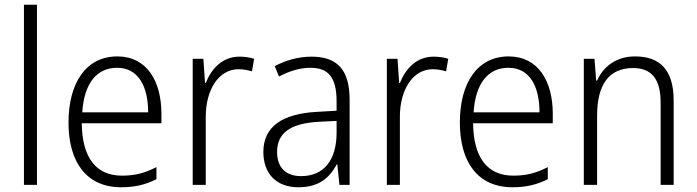

<svg xmlns="http://www.w3.org/2000/svg" viewBox="-20 -780 2939 810"><path d="M136 0V-760H81V0Z M475 -542C342 -542 269 -429 269 -263C269 -97 344 10 491 10C550 10 594 -1 640 -24V-75C589 -49 549 -39 494 -39C385 -39 326 -116 325 -260H661V-300C661 -437 600 -542 475 -542ZM474 -494C564 -494 605 -415 605 -306H327C335 -430 389 -494 474 -494Z M990 -541C918 -541 872 -490 848 -430H845L838 -532H793V0H848V-287C848 -401 902 -488 987 -488C1007 -488 1026 -484 1043 -479L1052 -532C1033 -538 1012 -541 990 -541Z M1294 -541C1238 -541 1184 -525 1139 -501L1157 -457C1202 -481 1246 -494 1290 -494C1364 -494 1400 -455 1400 -352V-313L1316 -308C1170 -300 1091 -245 1091 -139C1091 -49 1144 10 1239 10C1326 10 1370 -30 1401 -87H1403L1412 0H1455V-358C1455 -485 1404 -541 1294 -541ZM1322 -266 1400 -270V-217C1399 -105 1347 -37 1250 -37C1187 -37 1149 -72 1149 -139C1149 -219 1205 -259 1322 -266Z M1809 -541C1737 -541 1691 -490 1667 -430H1664L1657 -532H1612V0H1667V-287C1667 -401 1721 -488 1806 -488C1826 -488 1845 -484 1862 -479L1871 -532C1852 -538 1831 -541 1809 -541Z M2126 -542C1993 -542 1920 -429 1920 -263C1920 -97 1995 10 2142 10C2201 10 2245 -1 2291 -24V-75C2240 -49 2200 -39 2145 -39C2036 -39 1977 -116 1976 -260H2312V-300C2312 -437 2251 -542 2126 -542ZM2125 -494C2215 -494 2256 -415 2256 -306H1978C1986 -430 2040 -494 2125 -494Z M2659 -542C2578 -542 2524 -497 2499 -440H2495L2488 -532H2443V0H2499V-292C2499 -427 2552 -493 2651 -493C2727 -493 2767 -448 2767 -349V0H2822V-356C2822 -484 2765 -542 2659 -542Z"/></svg>

Font: Noto Sans Khmer SemiCondensed Light
Style: Regular
Weight: 300
Width: 4
Designer: Danh Hong and the Monotype Design Team
Foundry: Monotype Imaging Inc.
Version: Version 2.004